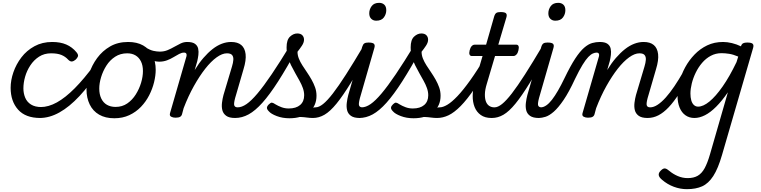

<svg xmlns="http://www.w3.org/2000/svg" viewBox="-20 -815 5370 1354"><path d="M264 17Q160 17 107.5 -42Q55 -101 55 -196Q55 -249 74.5 -305.5Q94 -362 131 -410.5Q168 -459 223 -489Q278 -519 348 -519Q406 -519 447.5 -501Q489 -483 519 -447Q534 -429 529.5 -417Q525 -405 513 -394Q500 -383 487.5 -381.5Q475 -380 461 -394Q441 -416 413 -427.5Q385 -439 340 -439Q292 -439 255.5 -415.5Q219 -392 194 -354Q169 -316 157 -273.5Q145 -231 145 -192Q145 -157 157.5 -126.5Q170 -96 198.5 -78Q227 -60 273 -60Q287 -60 292.5 -48.5Q298 -37 296.5 -21.5Q295 -6 286.5 5.5Q278 17 264 17Z M260 17Q251 17 247 5.5Q243 -6 243.5 -21.5Q244 -37 250 -48.5Q256 -60 266 -60Q322 -60 381.5 -93Q441 -126 507 -192.5Q573 -259 645 -357Q651 -366 663 -361.5Q675 -357 683.5 -347.5Q692 -338 686 -330Q613 -215 541 -138Q469 -61 399 -22Q329 17 260 17Z M786 19Q723 19 679 -6.5Q635 -32 612.5 -78.5Q590 -125 590 -184Q590 -238 609 -296.5Q628 -355 665 -405.5Q702 -456 756.5 -487.5Q811 -519 884 -519Q946 -519 989.5 -494.5Q1033 -470 1055.5 -425.5Q1078 -381 1078 -323Q1078 -282 1066.5 -235Q1055 -188 1032 -143Q1009 -98 974 -61.5Q939 -25 892 -3Q845 19 786 19ZM795 -61Q842 -61 877.5 -85.5Q913 -110 937.5 -149Q962 -188 975 -231.5Q988 -275 988 -314Q988 -354 974 -382Q960 -410 935.5 -424.5Q911 -439 877 -439Q829 -439 792 -415Q755 -391 730.5 -352.5Q706 -314 693 -271Q680 -228 680 -190Q680 -150 694 -120.5Q708 -91 734 -76Q760 -61 795 -61Z M1102 -380Q1085 -380 1061.5 -386Q1038 -392 1015.5 -402Q993 -412 977 -423Q968 -430 967 -442.5Q966 -455 971 -466.5Q976 -478 986 -483.5Q996 -489 1007 -481Q1037 -462 1061.5 -456.5Q1086 -451 1107 -451Q1137 -451 1162 -461.5Q1187 -472 1209.5 -485Q1232 -498 1254 -508.5Q1276 -519 1300 -519Q1312 -519 1318.5 -507.5Q1325 -496 1324 -481.5Q1323 -467 1311.5 -455.5Q1300 -444 1277 -444Q1262 -444 1243.5 -434.5Q1225 -425 1204 -412Q1183 -399 1157.5 -389.5Q1132 -380 1102 -380Z M1638 17Q1596 17 1575 1.5Q1554 -14 1548 -38Q1542 -62 1545.5 -90.5Q1549 -119 1556 -145L1616 -346Q1624 -372 1625.5 -393Q1627 -414 1617 -426.5Q1607 -439 1580 -439Q1547 -439 1507.5 -410.5Q1468 -382 1427.5 -330.5Q1387 -279 1347.5 -208.5Q1308 -138 1275 -52L1264 -11Q1261 2 1250.5 8.5Q1240 15 1217 15Q1200 15 1187 8Q1174 1 1179 -17L1295 -418Q1298 -429 1294 -436.5Q1290 -444 1278 -444Q1266 -444 1261.5 -455.5Q1257 -467 1259.5 -481.5Q1262 -496 1272.5 -507.5Q1283 -519 1300 -519Q1337 -519 1355 -506Q1373 -493 1377.5 -472Q1382 -451 1379 -427.5Q1376 -404 1371 -383L1353 -321Q1383 -370 1414.5 -406.5Q1446 -443 1478.5 -468.5Q1511 -494 1544 -506.5Q1577 -519 1610 -519Q1656 -519 1681.5 -497.5Q1707 -476 1712 -433.5Q1717 -391 1697 -326L1645 -147Q1629 -96 1631 -77Q1633 -58 1656 -58Q1670 -58 1677 -46.5Q1684 -35 1682.5 -20.5Q1681 -6 1670 5.5Q1659 17 1638 17Z M1638 17Q1619 17 1612.5 5.5Q1606 -6 1609.5 -20.5Q1613 -35 1625 -46.5Q1637 -58 1656 -58Q1685 -58 1718.5 -81Q1752 -104 1795.5 -155.5Q1839 -207 1896.5 -292Q1954 -377 2030 -502Q2038 -515 2052.5 -512.5Q2067 -510 2076.5 -499Q2086 -488 2078 -475Q2003 -337 1942.5 -242.5Q1882 -148 1831 -91Q1780 -34 1733.5 -8.5Q1687 17 1638 17Z M2188 17Q2166 17 2145 14Q2124 11 2100.5 10Q2077 9 2047 15L2061 -10Q2096 -26 2125 -36.5Q2154 -47 2174.5 -52.5Q2195 -58 2206 -58Q2215 -58 2218 -46.5Q2221 -35 2218 -20.5Q2215 -6 2207 5.5Q2199 17 2188 17ZM2021 19Q1972 19 1931.5 3.5Q1891 -12 1876 -30Q1861 -45 1862.5 -56.5Q1864 -68 1877 -80Q1889 -92 1898 -91Q1907 -90 1923 -79Q1941 -68 1965 -59Q1989 -50 2016 -50Q2068 -50 2096.5 -74.5Q2125 -99 2125 -143Q2125 -168 2116 -193.5Q2107 -219 2092.5 -245Q2078 -271 2062.5 -298.5Q2047 -326 2032.5 -355Q2018 -384 2009.5 -415.5Q2001 -447 2001 -481Q2001 -534 2025 -556.5Q2049 -579 2076 -579Q2100 -579 2112 -566.5Q2124 -554 2124 -535Q2124 -515 2109 -492.5Q2094 -470 2078 -450Q2078 -426 2087.5 -402Q2097 -378 2112.5 -354Q2128 -330 2145 -305Q2162 -280 2177 -253.5Q2192 -227 2202 -199Q2212 -171 2212 -140Q2212 -68 2160.5 -24.5Q2109 19 2021 19Z M2187 17Q2173 17 2166.5 5.5Q2160 -6 2161.5 -20.5Q2163 -35 2174 -46.5Q2185 -58 2206 -58Q2229 -58 2258.5 -81.5Q2288 -105 2327.5 -156Q2367 -207 2420.5 -290.5Q2474 -374 2545 -494Q2553 -508 2567.5 -506.5Q2582 -505 2591.5 -494.5Q2601 -484 2593 -471Q2514 -328 2456 -233.5Q2398 -139 2353 -84Q2308 -29 2268.5 -6Q2229 17 2187 17Z M2517 17Q2476 17 2455 2Q2434 -13 2428 -37Q2422 -61 2425.5 -89.5Q2429 -118 2436 -145L2534 -484Q2540 -503 2549.5 -509Q2559 -515 2578 -515Q2608 -515 2617 -506Q2626 -497 2620 -477L2525 -147Q2509 -95 2511 -76.5Q2513 -58 2536 -58Q2550 -58 2557 -46.5Q2564 -35 2562 -20.5Q2560 -6 2549 5.5Q2538 17 2517 17ZM2633 -669Q2612 -669 2598 -682.5Q2584 -696 2584 -721Q2584 -749 2601 -772Q2618 -795 2654 -795Q2676 -795 2690 -782Q2704 -769 2704 -743Q2704 -715 2687 -692Q2670 -669 2633 -669Z M2513 17Q2494 17 2487.5 5.5Q2481 -6 2484.5 -20.5Q2488 -35 2500 -46.5Q2512 -58 2531 -58Q2560 -58 2593.5 -81Q2627 -104 2670.5 -155.5Q2714 -207 2771.5 -292Q2829 -377 2905 -502Q2913 -515 2927.5 -512.5Q2942 -510 2951.5 -499Q2961 -488 2953 -475Q2878 -337 2817.5 -242.5Q2757 -148 2706 -91Q2655 -34 2608.5 -8.5Q2562 17 2513 17Z M3063 17Q3041 17 3020 14Q2999 11 2975.5 10Q2952 9 2922 15L2936 -10Q2971 -26 3000 -36.5Q3029 -47 3049.5 -52.5Q3070 -58 3081 -58Q3090 -58 3093 -46.5Q3096 -35 3093 -20.5Q3090 -6 3082 5.5Q3074 17 3063 17ZM2896 19Q2847 19 2806.5 3.5Q2766 -12 2751 -30Q2736 -45 2737.5 -56.5Q2739 -68 2752 -80Q2764 -92 2773 -91Q2782 -90 2798 -79Q2816 -68 2840 -59Q2864 -50 2891 -50Q2943 -50 2971.5 -74.5Q3000 -99 3000 -143Q3000 -168 2991 -193.5Q2982 -219 2967.5 -245Q2953 -271 2937.5 -298.5Q2922 -326 2907.5 -355Q2893 -384 2884.5 -415.5Q2876 -447 2876 -481Q2876 -534 2900 -556.5Q2924 -579 2951 -579Q2975 -579 2987 -566.5Q2999 -554 2999 -535Q2999 -515 2984 -492.5Q2969 -470 2953 -450Q2953 -426 2962.5 -402Q2972 -378 2987.5 -354Q3003 -330 3020 -305Q3037 -280 3052 -253.5Q3067 -227 3077 -199Q3087 -171 3087 -140Q3087 -68 3035.5 -24.5Q2984 19 2896 19Z M3062 17Q3048 17 3041.5 5.5Q3035 -6 3036.5 -20.5Q3038 -35 3049 -46.5Q3060 -58 3081 -58Q3104 -58 3135 -76.5Q3166 -95 3206 -137Q3246 -179 3296.5 -249.5Q3347 -320 3408 -423Q3416 -437 3430.5 -435.5Q3445 -434 3453.5 -423Q3462 -412 3455 -399Q3384 -274 3329 -193.5Q3274 -113 3228.5 -67Q3183 -21 3143 -2Q3103 17 3062 17Z M3446 17Q3400 17 3370.5 -4Q3341 -25 3327 -60Q3313 -95 3313.5 -139.5Q3314 -184 3327 -230L3383 -420H3307Q3296 -420 3291.5 -430Q3287 -440 3292 -460Q3297 -480 3306.5 -490Q3316 -500 3328 -500H3408L3465 -699Q3471 -718 3480.5 -724Q3490 -730 3510 -730Q3540 -730 3548.5 -721Q3557 -712 3551 -692L3494 -500H3621Q3632 -500 3636.5 -490.5Q3641 -481 3636 -460Q3632 -441 3622 -430.5Q3612 -420 3601 -420H3471L3413 -224Q3400 -182 3399.5 -150.5Q3399 -119 3407 -98.5Q3415 -78 3430.5 -68Q3446 -58 3465 -58Q3479 -58 3486 -46.5Q3493 -35 3491 -20.5Q3489 -6 3478 5.5Q3467 17 3446 17Z M3449 17Q3435 17 3428.5 5.5Q3422 -6 3423.5 -20.5Q3425 -35 3436 -46.5Q3447 -58 3468 -58Q3491 -58 3520.5 -81.5Q3550 -105 3589.5 -156Q3629 -207 3682.5 -290.5Q3736 -374 3807 -494Q3815 -508 3829.5 -506.5Q3844 -505 3853.5 -494.5Q3863 -484 3855 -471Q3776 -328 3718 -233.5Q3660 -139 3615 -84Q3570 -29 3530.5 -6Q3491 17 3449 17Z M3780 17Q3739 17 3718 2Q3697 -13 3691 -37Q3685 -61 3688.5 -89.5Q3692 -118 3699 -145L3797 -484Q3803 -503 3812.5 -509Q3822 -515 3841 -515Q3871 -515 3880 -506Q3889 -497 3883 -477L3788 -147Q3772 -95 3774 -76.5Q3776 -58 3799 -58Q3813 -58 3820 -46.5Q3827 -35 3825 -20.5Q3823 -6 3812 5.5Q3801 17 3780 17ZM3896 -669Q3875 -669 3861 -682.5Q3847 -696 3847 -721Q3847 -749 3864 -772Q3881 -795 3917 -795Q3939 -795 3953 -782Q3967 -769 3967 -743Q3967 -715 3950 -692Q3933 -669 3896 -669Z M3778 17Q3763 17 3758 5.5Q3753 -6 3757.5 -20.5Q3762 -35 3771.5 -46.5Q3781 -58 3794 -58Q3812 -58 3832 -71.5Q3852 -85 3872.5 -111.5Q3893 -138 3915 -176Q3937 -214 3961 -264Q4003 -351 4036.5 -402Q4070 -453 4099.5 -478.5Q4129 -504 4156 -511.5Q4183 -519 4210 -519Q4221 -519 4224 -507.5Q4227 -496 4223 -481.5Q4219 -467 4210 -455.5Q4201 -444 4187 -444Q4176 -444 4161.5 -438Q4147 -432 4129 -413.5Q4111 -395 4088 -357.5Q4065 -320 4035 -258Q3992 -165 3954.5 -110Q3917 -55 3885.5 -27.5Q3854 0 3827.5 8.5Q3801 17 3778 17Z M4547 17Q4505 17 4484 1.5Q4463 -14 4457 -38Q4451 -62 4454.5 -90.5Q4458 -119 4465 -145L4525 -346Q4533 -372 4534.5 -393Q4536 -414 4526 -426.5Q4516 -439 4489 -439Q4456 -439 4416.5 -410.5Q4377 -382 4336.5 -330.5Q4296 -279 4256.5 -208.5Q4217 -138 4184 -52L4173 -11Q4170 2 4159.5 8.5Q4149 15 4126 15Q4109 15 4096 8Q4083 1 4088 -17L4204 -418Q4207 -429 4203 -436.5Q4199 -444 4187 -444Q4175 -444 4170 -455.5Q4165 -467 4167.5 -481.5Q4170 -496 4181 -507.5Q4192 -519 4209 -519Q4246 -519 4264 -506Q4282 -493 4286.5 -472Q4291 -451 4288 -427.5Q4285 -404 4280 -383L4262 -321Q4292 -370 4323.5 -406.5Q4355 -443 4387.5 -468.5Q4420 -494 4453 -506.5Q4486 -519 4519 -519Q4565 -519 4590.5 -497.5Q4616 -476 4621 -433.5Q4626 -391 4606 -326L4554 -147Q4538 -96 4540 -77Q4542 -58 4565 -58Q4579 -58 4586 -46.5Q4593 -35 4591.5 -20.5Q4590 -6 4579 5.5Q4568 17 4547 17Z M4546 17Q4532 17 4525.5 5.5Q4519 -6 4520.5 -20.5Q4522 -35 4533 -46.5Q4544 -58 4565 -58Q4590 -58 4618 -76.5Q4646 -95 4675.5 -128Q4705 -161 4736 -207Q4767 -253 4799 -309Q4806 -322 4820 -320.5Q4834 -319 4843 -309Q4852 -299 4845 -286Q4805 -210 4768 -153Q4731 -96 4695.5 -58.5Q4660 -21 4623.5 -2Q4587 17 4546 17Z M4824 519Q4777 519 4731.5 502Q4686 485 4649 453Q4628 436 4625.5 420Q4623 404 4641 387Q4657 371 4670 373Q4683 375 4700 390Q4726 412 4759.5 426.5Q4793 441 4830 441Q4872 441 4900.5 424.5Q4929 408 4949 371.5Q4969 335 4987 273L5113 -164Q5071 -103 5030.5 -62.5Q4990 -22 4951.5 -2.5Q4913 17 4877 17Q4841 17 4814 -2Q4787 -21 4772.5 -56.5Q4758 -92 4758 -140Q4758 -187 4771.5 -239Q4785 -291 4812 -340.5Q4839 -390 4878 -430.5Q4917 -471 4967 -495Q5017 -519 5079 -519Q5109 -519 5142 -511Q5175 -503 5206 -488V-491Q5211 -505 5221 -510Q5231 -515 5249 -515Q5279 -515 5288 -506Q5297 -497 5291 -477L5072 277Q5044 374 5010 426.5Q4976 479 4931.5 499Q4887 519 4824 519ZM4903 -63Q4939 -63 4983 -99Q5027 -135 5076 -205Q5125 -275 5174 -377L5186 -416Q5151 -431 5122 -435.5Q5093 -440 5068 -440Q5027 -440 4992.5 -421.5Q4958 -403 4931.5 -372Q4905 -341 4886.5 -303Q4868 -265 4858.5 -226.5Q4849 -188 4849 -155Q4849 -128 4855 -107Q4861 -86 4873.5 -74.5Q4886 -63 4903 -63Z"/></svg>

Font: Playwrite AU QLD
Style: Regular
Weight: 400
Designer: Veronika Burian, José Scaglione
Foundry: TypeTogether
Version: Version 1.002